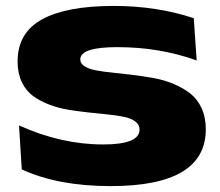

<svg xmlns="http://www.w3.org/2000/svg" viewBox="-20 -610 751 655"><path d="M40 -399.9Q40 -498.5 123.8 -544.2Q207.5 -589.8 368.2 -589.8Q515.1 -589.8 641.1 -547.9L650.9 -403.8Q524.9 -449.2 379.9 -449.2Q253.9 -449.2 253.9 -407.2Q253.9 -393.1 268.6 -383.8Q283.2 -374.5 308.1 -369.9Q333 -365.2 365 -362.1Q397 -358.9 432.6 -354.5Q468.3 -350.1 503.7 -343.8Q539.1 -337.4 571 -324.2Q603 -311 627.9 -292Q652.8 -272.9 667.5 -241.5Q682.1 -210 682.1 -168.9Q682.1 24.9 357.9 24.9Q177.2 24.9 54.2 -32.2L44.9 -182.1Q188.5 -117.2 332 -117.2Q456.1 -117.2 456.1 -168Q456.1 -184.6 441.9 -195.3Q427.7 -206.1 403.6 -211.2Q379.4 -216.3 348.1 -219.5Q316.9 -222.7 282.5 -226.3Q248 -230 213.6 -235.6Q179.2 -241.2 147.9 -253.2Q116.7 -265.1 92.5 -282.7Q68.4 -300.3 54.2 -330.3Q40 -360.4 40 -399.9Z"/></svg>

Font: Mattone
Style: Bold
Weight: 700
Width: 6
Designer: Nunzio Mazzaferro
Foundry: Collletttivo
Version: Version 2.000;Glyphs 3.2 (3217)